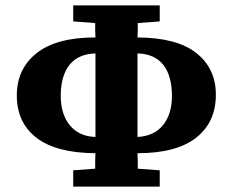

<svg xmlns="http://www.w3.org/2000/svg" viewBox="-20 -688 858 708"><path d="M204 -334Q204 -267 237.5 -226Q271 -185 332 -183Q332 -214 332 -244.5Q332 -275 332 -306V-355Q332 -389 332 -423Q332 -457 332 -491Q268 -489 236 -448.5Q204 -408 204 -334ZM487 -306Q487 -275 487 -244.5Q487 -214 487 -183Q548 -186 581 -226.5Q614 -267 614 -334Q614 -408 582.5 -448.5Q551 -489 487 -491Q487 -457 487 -423.5Q487 -390 487 -356ZM250 -609V-668H569V-609L488 -603Q488 -590 488 -577Q488 -564 487 -550Q633 -549 704.5 -492Q776 -435 776 -339Q776 -237 703 -180Q630 -123 487 -123Q488 -109 488 -94.5Q488 -80 488 -66L569 -60V0H250V-60L331 -66Q331 -80 331 -94.5Q331 -109 332 -123Q187 -124 114.5 -180Q42 -236 42 -336Q42 -434 115 -492Q188 -550 332 -550Q331 -564 331 -577Q331 -590 331 -603Z"/></svg>

Font: Source Serif 4 SmText
Style: Bold
Weight: 700
Designer: Frank Grießhammer
Foundry: Adobe
Version: Version 4.005;hotconv 1.1.0;makeotfexe 2.6.0